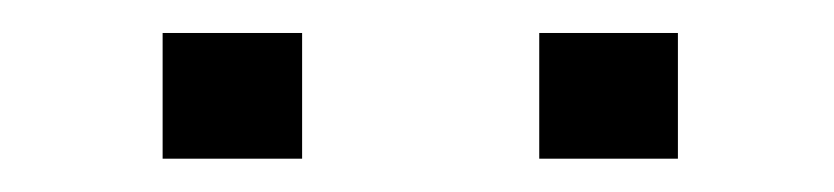

<svg xmlns="http://www.w3.org/2000/svg" viewBox="-20 -731 508 117"><path d="M393.1 -634.3H308.6V-710.9H393.1ZM164.1 -634.3H79.1V-710.9H164.1Z"/></svg>

Font: Roboto Web
Style: Light
Weight: 300
Designer: Google
Version: Version 1.200310; 2013